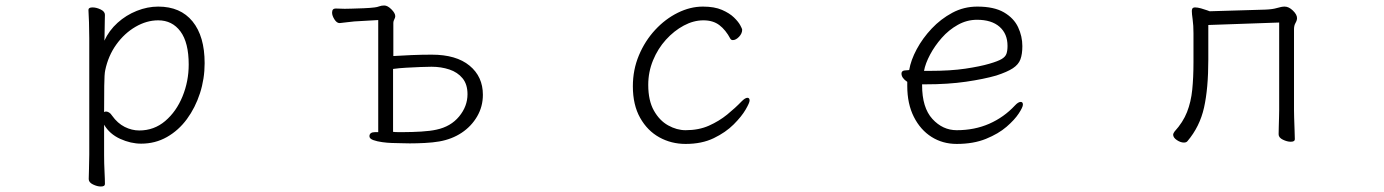

<svg xmlns="http://www.w3.org/2000/svg" viewBox="-20 -508 5040 699"><path d="M305 -368Q305 -399 304 -427Q303 -455 302 -472Q302 -481 317 -481Q331 -481 346.5 -473.5Q362 -466 362 -454Q362 -448 361.5 -433Q361 -418 361 -401Q361 -384 360.5 -372Q360 -360 360 -360Q377 -397 408 -425Q439 -453 478 -468.5Q517 -484 556 -484Q637 -484 681 -430Q725 -376 725 -278Q725 -221 708 -168.5Q691 -116 660.5 -74.5Q630 -33 587.5 -9Q545 15 494 15Q456 15 417.5 -2.5Q379 -20 359 -54V56Q359 87 360.5 116Q362 145 362 162Q362 171 347 171Q334 171 318.5 163.5Q303 156 303 144Q303 132 304 106.5Q305 81 305 55ZM359 -100Q363 -102 366 -102Q371 -102 377 -98.5Q383 -95 388 -87Q408 -59 434 -46Q460 -33 487 -33Q541 -33 581.5 -67.5Q622 -102 644.5 -157Q667 -212 667 -273Q667 -353 637 -393.5Q607 -434 556 -434Q514 -434 473.5 -410.5Q433 -387 403.5 -346Q374 -305 363 -252Q360 -239 359.5 -195Q359 -151 359 -100Z M1357 -435 1270 -430Q1258 -429 1243 -427Q1228 -425 1217 -424H1216Q1206 -424 1197.5 -437.5Q1189 -451 1189 -462Q1189 -477 1202 -477Q1210 -477 1218 -476.5Q1226 -476 1235 -476Q1239 -476 1259.5 -476.5Q1280 -477 1304.5 -478Q1329 -479 1344 -481Q1353 -482 1361 -485Q1369 -488 1379 -488Q1391 -488 1405 -474Q1419 -460 1419 -449Q1419 -444 1415.5 -437.5Q1412 -431 1412 -425V-304Q1441 -306 1479 -307.5Q1517 -309 1552 -309Q1641 -309 1689.5 -269Q1738 -229 1738 -163Q1738 -120 1717 -84Q1696 -48 1660.5 -24.5Q1625 -1 1579 7Q1556 11 1527 12.5Q1498 14 1472 14Q1459 14 1447 13.5Q1435 13 1425 13Q1421 13 1405.5 12.5Q1390 12 1371.5 9.5Q1353 7 1339 2Q1325 -3 1325 -12Q1325 -27 1346 -27H1357ZM1411 -28Q1419 -27 1429 -27Q1439 -27 1450 -27Q1480 -27 1513.5 -29Q1547 -31 1569 -36Q1621 -47 1651.5 -84Q1682 -121 1682 -165Q1682 -201 1664 -223Q1646 -245 1616 -255Q1586 -265 1551 -265Q1536 -265 1511 -264Q1486 -263 1459 -261.5Q1432 -260 1411 -257Z M2709 -142Q2709 -134 2694.5 -109Q2680 -84 2651 -55Q2622 -26 2578.5 -5Q2535 16 2476 16Q2424 16 2380.5 -8Q2337 -32 2310.5 -79Q2284 -126 2284 -194Q2284 -254 2306 -306.5Q2328 -359 2365 -399Q2402 -439 2447.5 -461.5Q2493 -484 2539 -484Q2581 -484 2608.5 -472Q2636 -460 2652 -444.5Q2668 -429 2675 -416Q2682 -403 2682 -400Q2682 -386 2670.5 -374Q2659 -362 2648 -362Q2642 -362 2639 -367Q2622 -399 2599 -416.5Q2576 -434 2541 -434Q2505 -434 2469.5 -415Q2434 -396 2404.5 -363.5Q2375 -331 2357.5 -288.5Q2340 -246 2340 -199Q2340 -142 2360.5 -105.5Q2381 -69 2412.5 -51.5Q2444 -34 2476 -34Q2524 -34 2561 -50.5Q2598 -67 2627.5 -91Q2657 -115 2680 -139Q2693 -152 2701 -152Q2709 -152 2709 -142Z M3337 -201V-198Q3337 -116 3374.5 -75Q3412 -34 3463 -34Q3528 -34 3581.5 -57.5Q3635 -81 3675 -124Q3687 -137 3696 -137Q3704 -137 3704 -127Q3704 -118 3689 -95Q3674 -72 3644.5 -46.5Q3615 -21 3569.5 -2.5Q3524 16 3463 16Q3412 16 3371.5 -9.5Q3331 -35 3307 -82.5Q3283 -130 3283 -195V-210Q3262 -224 3262 -240Q3262 -252 3279 -252Q3281 -252 3285.5 -252.5Q3290 -253 3290 -253Q3296 -289 3317.5 -329Q3339 -369 3372 -404Q3405 -439 3447 -461.5Q3489 -484 3538 -484Q3599 -484 3635 -463Q3671 -442 3686.5 -409Q3702 -376 3702 -340Q3702 -311 3695 -292Q3688 -273 3667.5 -259.5Q3647 -246 3607 -233Q3562 -220 3497 -210.5Q3432 -201 3349 -201ZM3365 -250Q3441 -250 3494.5 -258Q3548 -266 3582 -276Q3613 -285 3626.5 -293Q3640 -301 3644 -312Q3648 -323 3648 -341Q3648 -385 3619 -410.5Q3590 -436 3537 -436Q3500 -436 3467 -417.5Q3434 -399 3408.5 -370Q3383 -341 3366 -309Q3349 -277 3344 -250Z M4637 -426 4379 -417V-291Q4379 -186 4363.5 -116.5Q4348 -47 4303 6Q4299 11 4290 11Q4278 11 4264.5 2Q4251 -7 4251 -18Q4251 -22 4256 -29Q4287 -63 4301.5 -100Q4316 -137 4320.5 -181.5Q4325 -226 4325 -281V-387Q4325 -416 4322 -437Q4319 -458 4319 -468Q4319 -473 4321 -477Q4324 -481 4331 -481Q4340 -481 4352.5 -477.5Q4365 -474 4374.5 -470.5Q4384 -467 4384 -467L4587 -473Q4613 -474 4629.5 -479Q4646 -484 4657 -484Q4672 -484 4687 -469.5Q4702 -455 4702 -442Q4702 -434 4696.5 -424.5Q4691 -415 4691 -402V-107Q4691 -101 4691.5 -80Q4692 -59 4693 -36Q4694 -13 4694 -1Q4694 8 4679 8Q4666 8 4650.5 0.5Q4635 -7 4635 -19Q4635 -27 4635.5 -45Q4636 -63 4636.5 -81Q4637 -99 4637 -107Z"/></svg>

Font: Moon Stars Kai T HW Light
Style: Regular
Weight: 300
Designer: GuiWonder
Version: Version 1.101